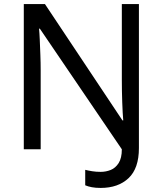

<svg xmlns="http://www.w3.org/2000/svg" viewBox="-20 -734 800 944"><path d="M475 190Q450 190 431.5 186.5Q413 183 399 177V101Q415 105 434 108Q453 111 475 111Q501 111 524.5 101.5Q548 92 563.5 67.5Q579 43 579 0L176 -593H172Q174 -574 175.5 -539Q177 -504 178.5 -464Q180 -424 180 -387V0H97V-714H201L582 -142H586Q583 -174 581 -230.5Q579 -287 579 -342V-714H663V-6Q663 94 612 142Q561 190 475 190Z"/></svg>

Font: Noto Sans Old Persian
Style: Regular
Weight: 400
Designer: Monotype Design Team
Foundry: Monotype Imaging Inc.
Version: Version 2.001; ttfautohint (v1.8.4.7-5d5b)